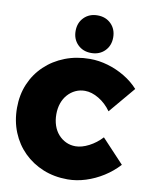

<svg xmlns="http://www.w3.org/2000/svg" viewBox="-104 -1056 900 1147"><g transform="rotate(10 345.5 -482.0)"><path d="M557 -427Q526 -471 482.5 -497Q439 -523 398 -523Q367 -523 340.5 -510.5Q314 -498 294 -475.5Q274 -453 263.5 -422.5Q253 -392 253 -356Q253 -319 263.5 -288Q274 -257 294 -234.5Q314 -212 340.5 -199.5Q367 -187 398 -187Q436 -187 479.5 -209.5Q523 -232 557 -269L691 -126Q652 -83 601.5 -51Q551 -19 495.5 -1.5Q440 16 386 16Q305 16 237.5 -11.5Q170 -39 120 -88.5Q70 -138 42.5 -205.5Q15 -273 15 -353Q15 -432 43 -498Q71 -564 122.5 -613Q174 -662 243.5 -689Q313 -716 395 -716Q449 -716 503.5 -700Q558 -684 606.5 -655Q655 -626 691 -586ZM394 -980Q444 -980 476 -948Q508 -916 508 -866Q508 -816 476 -784Q444 -752 394 -752Q344 -752 312 -784Q280 -816 280 -866Q280 -916 312 -948Q344 -980 394 -980Z"/></g></svg>

Font: Alexandria Black
Style: Regular
Weight: 900
Designer: Mohamed Gaber
Foundry: Kief Type Foundry
Version: Version 5.100